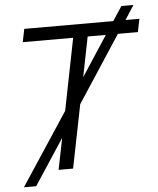

<svg xmlns="http://www.w3.org/2000/svg" viewBox="-57 -819 769 937"><g transform="rotate(-5 327.5 -350.0)"><path d="M22 70 255 -284 325 -636H78L91 -700H527L573 -770H632L587 -700H655L642 -636H544L331 -310L269 0H198L229 -154L82 70ZM357 -440 485 -636H396Z"/></g></svg>

Font: Montserrat
Style: Italic
Weight: 400
Italic angle: -11.3°
Designer: Julieta Ulanovsky
Foundry: Julieta Ulanovsky
Version: Version 9.000; ttfautohint (v1.8.4.7-5d5b)